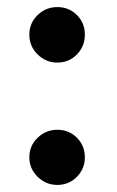

<svg xmlns="http://www.w3.org/2000/svg" viewBox="-20 -507 331 543"><path d="M142 -330Q110 -330 86.5 -353Q63 -376 63 -409Q63 -442 86.5 -464.5Q110 -487 142 -487Q175 -487 197.5 -464.5Q220 -442 220 -409Q220 -376 197.5 -353Q175 -330 142 -330ZM142 16Q110 16 86.5 -7Q63 -30 63 -62Q63 -95 86.5 -117.5Q110 -140 142 -140Q175 -140 197.5 -117.5Q220 -95 220 -62Q220 -30 197.5 -7Q175 16 142 16Z"/></svg>

Font: Wittgenstein SemiBold
Style: Regular
Weight: 600
Designer: Jörg Drees
Foundry: Jörg Drees
Version: Version 1.500